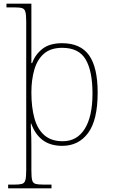

<svg xmlns="http://www.w3.org/2000/svg" viewBox="-20 -780 614 1040"><path d="M24 240V220H56Q85 220 99 216Q113 212 117.5 195.5Q122 179 122 142V-663Q122 -700 117.5 -716Q113 -732 99.5 -736Q86 -740 57 -740H15V-760H150V-557Q150 -537 150 -517.5Q150 -498 150 -478Q150 -458 150 -438H154Q171 -485 210 -515.5Q249 -546 316 -546Q416 -546 462.5 -480.5Q509 -415 509 -278Q509 -130 457.5 -60Q406 10 317 10Q253 10 211.5 -21Q170 -52 149 -111H147Q147 -105 147 -95Q147 -85 148 -70.5Q149 -56 149.5 -35Q150 -14 150 13V142Q150 179 154 195.5Q158 212 173 216Q188 220 220 220H259V240ZM320 -15Q397 -15 439 -82Q481 -149 481 -273Q481 -395 444 -458Q407 -521 317 -521Q255 -521 218.5 -489.5Q182 -458 166 -403Q150 -348 150 -279Q150 -199 166.5 -139.5Q183 -80 220.5 -47.5Q258 -15 320 -15Z"/></svg>

Font: Noto Serif Tibetan Thin
Style: Regular
Weight: 250
Version: Version 2.103